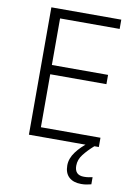

<svg xmlns="http://www.w3.org/2000/svg" viewBox="-100 -778 753 1060"><g transform="rotate(10 276.5 -248.0)"><path d="M492 0H100V-714H492V-662H158V-401H473V-349H158V-52H492ZM387 123Q387 176 439 176Q454 176 466 174Q478 172 487 170V210Q475 213 461.5 215.5Q448 218 431 218Q387 218 362.5 195.5Q338 173 338 130Q338 91 365.5 54Q393 17 434 -13L467 0Q433 30 410 59.5Q387 89 387 123Z"/></g></svg>

Font: Noto Sans Tamil Light
Style: Regular
Weight: 300
Designer: Jelle Bosma - Monotype Design Team
Foundry: Monotype Imaging Inc.
Version: Version 2.004; ttfautohint (v1.8.4.7-5d5b)